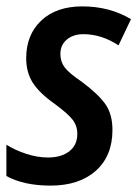

<svg xmlns="http://www.w3.org/2000/svg" viewBox="-20 -571 433 601"><path d="M0 -20V-118Q27 -101 62 -89.5Q97 -78 130 -78Q172 -78 197 -97.5Q222 -117 222 -152Q222 -177 207.5 -196Q193 -215 151 -246Q104 -279 83 -311.5Q62 -344 62 -389Q62 -462 109 -506.5Q156 -551 238 -551Q323 -551 390 -511L351 -429Q298 -464 241 -464Q209 -464 189 -447Q169 -430 169 -402Q169 -378 182.5 -360Q196 -342 236 -315Q287 -277 309.5 -245.5Q332 -214 332 -164Q332 -83 280 -36.5Q228 10 138 10Q55 10 0 -20Z"/></svg>

Font: Noto Sans UI NarrowMedium
Style: Italic
Weight: 500
Width: 4
Italic angle: -12°
Designer: Monotype Design Team
Foundry: Monotype Imaging Inc.
Version: Version 1.001